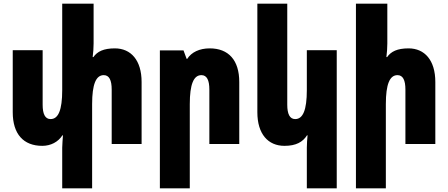

<svg xmlns="http://www.w3.org/2000/svg" viewBox="-20 -780 2427 1040"><path d="M602 -518C541 -518 507 -501 486 -471H482C485 -495 487 -520 487 -544V-760H317V-292C317 -184 296 -135 254 -135C224 -135 211 -163 211 -213V-508H49V-172C49 -54 107 10 209 10C255 10 295 -11 318 -47H321C320 -25 317 -2 317 20V240H479V-216C479 -324 500 -373 542 -373C572 -373 585 -345 585 -295V0H747V-336C747 -454 689 -518 602 -518Z M846 240H1008V-216C1008 -324 1029 -373 1071 -373C1101 -373 1114 -345 1114 -295V0H1276V-336C1276 -454 1218 -518 1116 -518C1060 -518 1017 -497 994 -461H991L974 -507H846Z M1804 240V-508H1642V-292C1642 -184 1621 -135 1579 -135C1549 -135 1536 -163 1536 -213V-760H1374V-172C1374 -54 1432 10 1521 10C1584 10 1620 -11 1643 -47H1646C1644 -25 1642 -2 1642 20V240Z M2078 -760H1908V240H2070V-216C2070 -324 2091 -373 2133 -373C2163 -373 2176 -345 2176 -295V0H2338V-336C2338 -454 2280 -518 2193 -518C2132 -518 2098 -501 2077 -471H2073C2076 -495 2078 -520 2078 -544Z"/></svg>

Font: Noto Sans Armenian ExtraCondensed Black
Style: Regular
Weight: 900
Width: 2
Designer: Monotype Design Team
Foundry: Monotype Imaging Inc.
Version: Version 2.008